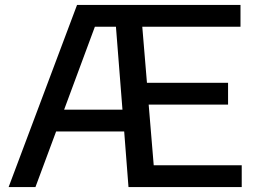

<svg xmlns="http://www.w3.org/2000/svg" viewBox="-20 -760 1046 780"><path d="M604.5 -88.5H962V0H502L484.5 -226H208L124 0H15L293 -740H957V-651.5H558L577 -423.5H906.5V-335H584ZM240.5 -314.5H477.5L451 -651.5H365.5Z"/></svg>

Font: Encode Sans Semi Expanded Medium
Style: Regular
Weight: 500
Width: 6
Designer: Multiple Designers
Foundry: Impallari Type
Version: Version 2.000